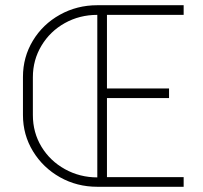

<svg xmlns="http://www.w3.org/2000/svg" viewBox="-20 -716 780 736"><path d="M684 -659H390V-377H628V-340H390V-37H684V0H353Q275 0 210 -36.5Q145 -73 106.5 -136Q68 -199 68 -275V-421Q68 -497 106 -560Q144 -623 209.5 -659.5Q275 -696 353 -696H684ZM106 -275Q106 -208 139 -153.5Q172 -99 229 -67.5Q286 -36 353 -36V-659Q285 -659 228.5 -627.5Q172 -596 139 -541Q106 -486 106 -420Z"/></svg>

Font: M Major Mono Display
Style: Regular
Weight: 400
Designer: Emre Parlak
Foundry: Emre Parlak
Version: Version 2.000; ttfautohint (v1.8) -l 8 -r 50 -G 200 -x 14 -D